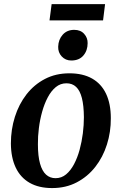

<svg xmlns="http://www.w3.org/2000/svg" viewBox="-20 -920 604 952"><path d="M324 -556.5Q391 -556.5 436.8 -530.5Q482.5 -504.5 506 -454.8Q529.5 -405 529.5 -334Q530 -266 510.2 -203.5Q490.5 -141 452.5 -92.5Q414.5 -44 360.5 -15.8Q306.5 12.5 238.5 12.5Q172.5 12.5 127 -13.5Q81.5 -39.5 58 -89Q34.5 -138.5 34 -208.5Q34 -278 53.8 -340.5Q73.5 -403 111.2 -451.8Q149 -500.5 202.8 -528.5Q256.5 -556.5 324 -556.5ZM309.5 -507Q279.5 -507 256.5 -488Q233.5 -469 216.8 -437.2Q200 -405.5 189 -366Q178 -326.5 172.8 -284.8Q167.5 -243 168 -204.5Q168 -146 178.5 -108.8Q189 -71.5 208.5 -54Q228 -36.5 255.5 -36.5Q285 -36.5 307.8 -55.5Q330.5 -74.5 347.2 -106.2Q364 -138 374.8 -177.5Q385.5 -217 390.8 -258.8Q396 -300.5 396 -339Q395.5 -397 386 -434Q376.5 -471 357.5 -489Q338.5 -507 309.5 -507ZM333.5 -620Q305 -620 286.2 -640Q267.5 -660 268.5 -688.5Q269.5 -724 291 -748Q312.5 -772 348 -772Q379.5 -772 397.2 -752.2Q415 -732.5 414.5 -706Q414.5 -669.5 393.5 -644.8Q372.5 -620 333.5 -620ZM236 -899.5H501L491 -819H225.5Z"/></svg>

Font: Merriweather 48pt SemiBold
Style: Italic
Weight: 600
Italic angle: -7.8°
Designer: Eben Sorkin
Foundry: Eben Sorkin
Version: Version 2.101